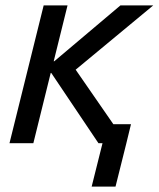

<svg xmlns="http://www.w3.org/2000/svg" viewBox="-20 -528 585 708"><path d="M446 0 406 160H318L358 0H343L169 -259H167L103 0H15L141 -508H229L178 -302H180L424 -508H545L259 -271L398 -70H463Z"/></svg>

Font: CST
Style: Italic
Weight: 400
Italic angle: -14°
Version: Version 1.00